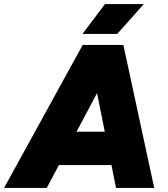

<svg xmlns="http://www.w3.org/2000/svg" viewBox="-55 -920 824 940"><path d="M-35 0 350 -700H545L174 0ZM513 0 373 -700H549L700 0ZM112 -112 139 -275H623L596 -112ZM349 -754 459 -900H649L519 -754Z"/></svg>

Font: Figtree Black
Style: Italic
Weight: 900
Italic angle: -9.5°
Foundry: Erik Kennedy
Version: Version 2.001;gftools[0.9.30]